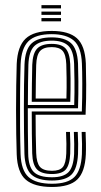

<svg xmlns="http://www.w3.org/2000/svg" viewBox="-20 -729 398 756"><path d="M184.8 7.2Q114.8 7.2 81.5 -21.5Q48.2 -50.2 45.8 -121.2Q44.5 -155.8 43.9 -201.2Q43.2 -246.8 43.2 -296.1Q43.2 -345.5 43.9 -392.5Q44.5 -439.5 45.8 -477.2Q48.8 -546.5 80.9 -576.9Q113 -607.2 183.8 -607.2Q250.8 -607.2 282.8 -578.5Q314.8 -549.8 318 -479.5Q319 -451.2 319.4 -396.2Q319.8 -341.2 317 -277.2H120.2Q120.2 -195 122.5 -126.5Q123.8 -88 137.2 -72.2Q150.8 -56.5 184.8 -56.5Q215 -56.5 227.2 -71Q239.5 -85.5 241 -125Q242.5 -158 240 -209.5H255.5Q257.8 -157.5 256.5 -124.2Q254.5 -78.8 238.6 -61.2Q222.8 -43.8 184.8 -43.8Q143.2 -43.8 125.8 -62Q108.2 -80.2 106.8 -125Q105.8 -156 105.4 -203Q105 -250 105 -290H302.2Q304.2 -348.5 304 -400Q303.8 -451.5 302.5 -479.2Q299.8 -544.2 270.5 -569.4Q241.2 -594.5 183.8 -594.5Q119.8 -594.5 91.8 -566.5Q63.8 -538.5 61.2 -476.5Q59.5 -425.2 59 -360.5Q58.5 -295.8 59 -232.5Q59.5 -169.2 61 -122.5Q63.2 -58.2 92.4 -31.9Q121.5 -5.5 184.8 -5.5Q246.2 -5.5 272.9 -31.9Q299.5 -58.2 302.5 -122Q303.2 -138.8 303 -162Q302.8 -185.2 301.5 -209.5H317Q318 -187.8 318.4 -164Q318.8 -140.2 318 -121.2Q314.8 -51.5 284.2 -22.1Q253.8 7.2 184.8 7.2ZM184.8 -18.2Q128.5 -18.2 103.5 -41.8Q78.5 -65.2 76.2 -123Q75.2 -160 74.6 -206.4Q74 -252.8 74 -301.8Q74 -350.8 74.6 -395.9Q75.2 -441 76.5 -475.2Q78.8 -534.2 104.2 -558Q129.8 -581.8 183.8 -581.8Q234.2 -581.8 259.4 -559.4Q284.5 -537 287.2 -478.5Q288.2 -455.5 288.6 -408.4Q289 -361.2 287.2 -302.8H89.5Q89.5 -251.2 89.8 -211Q90 -170.8 91 -124.2Q91.8 -73.8 112.5 -52.4Q133.2 -31 184.8 -31Q229.5 -31 249.4 -50.9Q269.2 -70.8 271.8 -123Q273.2 -157.8 270.8 -209.5H286.2Q288.8 -158 287.2 -122.5Q284.5 -64.8 261.5 -41.5Q238.5 -18.2 184.8 -18.2ZM89.8 -315.5H272.2Q273.8 -366.5 273.2 -411.2Q272.8 -456 271.8 -478Q269.5 -529.8 248.2 -549.4Q227 -569 183.8 -569Q137.5 -569 115.6 -548.1Q93.8 -527.2 91.8 -474.5Q91 -448 90.4 -403.9Q89.8 -359.8 89.8 -315.5ZM105 -328.2Q105.2 -359.8 105.6 -398.2Q106 -436.8 107 -473.8Q108.8 -519.5 126.5 -537.9Q144.2 -556.2 183.8 -556.2Q221.5 -556.2 238 -538.4Q254.5 -520.5 256.5 -477Q257.2 -459 257.8 -419Q258.2 -379 256.8 -328.2ZM120.5 -341H241.5Q242.8 -385.2 242.2 -422.9Q241.8 -460.5 241 -476.5Q239.5 -514.2 226.4 -528.9Q213.2 -543.5 183.8 -543.5Q151.5 -543.5 137.6 -527.9Q123.8 -512.2 122.5 -473Q121.8 -443.8 121.2 -411.2Q120.8 -378.8 120.5 -341ZM143.2 -696V-708.8H220.2V-696ZM143.2 -670.5V-683.2H220.2V-670.5ZM143.2 -645V-657.8H220.2V-645Z"/></svg>

Font: Big Shoulders Inline Display Medium
Style: Regular
Weight: 500
Designer: Patric King
Foundry: XO Type Co
Version: Version 1.000